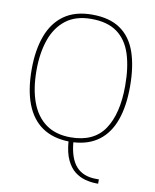

<svg xmlns="http://www.w3.org/2000/svg" viewBox="-100 -801 886 1094"><g transform="rotate(10 343.0 -253.5)"><path d="M537 218Q504 218 470.5 209.5Q437 201 408.5 179Q380 157 360.5 116Q341 75 336 10Q245 8 183 -34.5Q121 -77 89.5 -158.5Q58 -240 58 -359Q58 -470 88.5 -552.5Q119 -635 182.5 -680Q246 -725 344 -725Q445 -725 507.5 -682Q570 -639 598.5 -557Q627 -475 627 -358Q627 -244 598 -163.5Q569 -83 510.5 -39Q452 5 364 10Q368 56 380 90.5Q392 125 412 147.5Q432 170 461 181.5Q490 193 528 193H544V218ZM343 -15Q477 -15 538 -105.5Q599 -196 599 -358Q599 -466 574 -542.5Q549 -619 493 -659.5Q437 -700 344 -700Q253 -700 196 -655.5Q139 -611 112.5 -534Q86 -457 86 -358Q86 -251 114.5 -174Q143 -97 200 -56Q257 -15 343 -15Z"/></g></svg>

Font: Noto Serif Bengali Thin
Style: Regular
Weight: 250
Version: Version 2.003